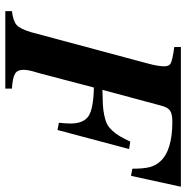

<svg xmlns="http://www.w3.org/2000/svg" viewBox="-9 -693 702 724"><g transform="rotate(90 342.0 -331.0)"><path d="M542 -466.8 470.2 -196.8 442.9 -202.1Q445.8 -229.5 445.8 -245.1Q445.8 -295.4 417.5 -314Q389.2 -332.5 310.1 -334L257.8 -134.8Q257.3 -133.8 256.1 -128.9Q254.9 -124 253.9 -121.1Q243.2 -86.9 243.2 -68.8Q243.2 -45.9 257.6 -36.9Q272 -27.8 314 -24.9V0H22V-24.9Q60.1 -29.8 74.5 -43Q88.9 -56.2 101.1 -96.2L220.2 -540Q230 -576.7 230 -600.1Q230 -616.7 220.2 -623Q207.5 -630.4 157.2 -637.2V-662.1H684.1L643.1 -474.1L616.2 -479Q616.2 -520.5 610.4 -543.5Q604.5 -566.4 589.8 -583Q548.8 -629.9 439 -629.9Q409.7 -629.9 397 -621.1Q384.3 -612.3 377.9 -585.9L318.8 -366.2Q353.5 -366.7 375 -367.9Q396.5 -369.1 416.5 -373.5Q436.5 -377.9 448.2 -384Q460 -390.1 472.2 -403.1Q484.4 -416 493.2 -431.2Q502 -446.3 514.2 -471.2Z"/></g></svg>

Font: Accordance
Style: Bold-Italic
Weight: 700
Italic angle: -11°
Version: Version 1.2 (build January 31, 2020) Miklal Software Solutio